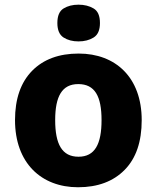

<svg xmlns="http://www.w3.org/2000/svg" viewBox="-20 -787 667 817"><path d="M314 -767.1C289.1 -767.1 268.1 -761.7 250.5 -751C232.9 -740.2 224.1 -719.7 224.1 -689C224.1 -659.2 232.9 -638.7 250.5 -627.4C268.1 -616.2 289.1 -610.8 314 -610.8C338.9 -610.8 360.4 -616.2 378.4 -627.4C396.5 -638.7 405.3 -659.2 405.3 -689C405.3 -719.7 396.5 -740.2 378.4 -751C360.4 -761.7 338.9 -767.1 314 -767.1ZM583 -275.9C583 -458 471.2 -559.1 314.9 -559.1C231 -559.1 165 -534.7 116.7 -485.8C68.4 -436.5 43.9 -366.7 43.9 -275.9C43.9 -93.3 155.8 9.8 312 9.8C396 9.8 462.4 -15.1 510.7 -64.5C559.1 -113.8 583 -184.1 583 -275.9ZM214.8 -275.9C214.8 -377.4 244.1 -429.2 313 -429.2C383.8 -429.2 412.1 -377.4 412.1 -275.9C412.1 -173.8 383.8 -120.1 314 -120.1C243.7 -120.1 214.8 -173.8 214.8 -275.9Z"/></svg>

Font: Noto Reveo Sans
Style: Regular
Weight: 800
Designer: Monotype Design Team
Foundry: Monotype Imaging Inc.
Version: Version 2.007